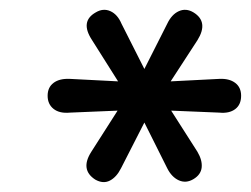

<svg xmlns="http://www.w3.org/2000/svg" viewBox="-20 -725 506 387"><path d="M172 -363Q141 -383 164 -419L217 -502L121 -498Q100 -496 88 -505.5Q76 -515 76 -532Q76 -549 88 -558Q100 -567 121 -566L218 -561L165 -645Q141 -682 173 -700Q188 -709 202.5 -702.5Q217 -696 225 -677L271 -586L317 -677Q326 -696 340.5 -702.5Q355 -709 370 -700Q401 -681 378 -644L324 -561L422 -566Q442 -567 454 -558Q466 -549 466 -532Q466 -514 454 -505Q442 -496 422 -498L325 -502L378 -419Q388 -402 386.5 -387.5Q385 -373 370 -364Q355 -355 340.5 -361.5Q326 -368 317 -386L271 -478L224 -386Q215 -368 201.5 -361Q188 -354 172 -363Z"/></svg>

Font: Nunito SemiBold
Style: Italic
Weight: 600
Italic angle: -9°
Designer: Vernon Adams
Foundry: Vernon Adams
Version: Version 3.601; ttfautohint (v1.8.2.53-6de2)